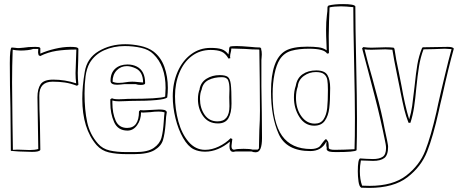

<svg xmlns="http://www.w3.org/2000/svg" viewBox="-20 -735 2240 938"><path d="M31 -209Q28 -316 28 -426Q28 -499 37 -503Q45 -503 54 -501.5Q63 -500 72 -500Q79 -500 95 -502Q117 -506 152 -506Q163 -506 169 -505Q175 -504 177 -500V-473Q208 -487 248 -496.5Q288 -506 323 -506Q339 -506 349.5 -504.5Q360 -503 363 -497L362 -439Q360 -399 360 -379Q360 -350 363 -321L356 -316Q324 -328 296.5 -332Q269 -336 237 -336Q172 -336 172 -268Q172 -202 175 -136Q177 -46 177 -3Q173 7 137 7Q116 7 105 6L72 5L33 2Q33 -69 31 -209ZM168 -469Q166 -475 166 -480L167 -496H142Q133 -492 115 -490Q97 -488 80 -488Q70 -488 58.5 -489.5Q47 -491 42 -492Q39 -413 39 -332Q39 -266 41 -134Q43 -46 43 -3Q51 -4 66 -4Q86 -4 96 -3L125 -2Q150 -2 167 -7Q167 -48 165 -134Q163 -218 163 -260Q163 -301 178.5 -323.5Q194 -346 240 -346Q297 -346 352 -328Q349 -352 349 -378Q349 -396 351 -436Q353 -474 353 -493Q298 -493 256 -486.5Q214 -480 176 -461L168 -466Z M659 -191 665 -197Q670 -196 682 -196Q693 -196 719 -198Q745 -200 757 -200Q773 -200 782 -198Q791 -196 795 -188Q791 -169 789 -130Q785 -79 776 -50Q767 -21 734.5 -1.5Q702 18 636 18H598Q548 18 512 9.5Q476 1 452 -26Q382 -107 382 -252Q382 -314 394 -384Q405 -451 462 -485Q519 -519 592 -519Q627 -519 665 -511Q703 -503 729 -484Q766 -456 783 -408.5Q800 -361 800 -306Q800 -282 797 -259Q780 -242 619 -242Q603 -242 594 -241L561 -240Q541 -240 529 -244V-233Q529 -182 545 -146Q561 -110 601 -110Q659 -110 659 -191ZM527 -255Q536 -250 561 -250Q577 -250 588 -251Q599 -252 605 -252Q758 -252 787 -263Q789 -291 789 -305Q789 -414 729 -471Q707 -493 669 -501.5Q631 -510 589 -510Q535 -510 489 -489.5Q443 -469 418 -427Q403 -400 398 -362Q393 -324 393 -278Q393 -198 406 -138Q419 -78 459 -33Q481 -8 515.5 0Q550 8 598 8H642Q702 8 731.5 -12.5Q761 -33 769 -63Q777 -93 780 -141Q782 -173 784 -186Q773 -190 755 -190Q735 -190 714 -187Q688 -185 679 -185L669 -186Q669 -150 650 -123.5Q631 -97 603 -97Q556 -97 537.5 -138.5Q519 -180 519 -232V-250Q526 -255 527 -255ZM668 -320Q653 -320 643 -324H588Q561 -321 552 -321Q520 -321 520 -340Q520 -379 543 -399.5Q566 -420 603 -420Q628 -420 648 -410Q689 -389 689 -329Q689 -324 682.5 -322Q676 -320 668 -320ZM530 -336Q542 -330 559 -330Q570 -330 578.5 -331Q587 -332 593 -333Q610 -336 626 -336Q637 -336 655 -334Q671 -332 679 -332Q679 -384 643 -401Q619 -412 600 -412Q570 -412 550 -391Q530 -370 530 -336Z M1259 -187 1260 -60Q1260 -28 1253 -9.5Q1246 9 1229 9Q1218 9 1209 5H1131Q1123 7 1120 7Q1101 7 1101 -21Q1101 -29 1103 -43Q1076 -20 1045 -7Q1014 6 982 6Q950 6 926 -6Q898 -20 874.5 -61Q851 -102 837.5 -156.5Q824 -211 824 -264Q824 -330 847.5 -384Q871 -438 913 -469.5Q955 -501 1009 -501Q1044 -501 1063 -494.5Q1082 -488 1096 -469Q1097 -476 1098.5 -485Q1100 -494 1100 -501L1103 -507Q1111 -510 1136 -510Q1158 -510 1204 -506Q1231 -503 1251 -503L1256 -498V-494Q1259 -485 1259 -469Q1259 -460 1258 -453.5Q1257 -447 1257 -442V-314Q1257 -271 1259 -187ZM1247 -101Q1250 -148 1250 -194L1249 -342Q1247 -442 1247 -490Q1246 -491 1246 -493Q1212 -493 1177 -496Q1133 -498 1110 -498Q1110 -489 1107 -478Q1106 -474 1105 -469.5Q1104 -465 1104 -458L1105 -452Q1105 -451 1105.5 -451Q1106 -451 1106 -451Q1100 -449 1097 -449H1096L1095 -451Q1081 -475 1061.5 -483Q1042 -491 1009 -491Q957 -491 917.5 -461.5Q878 -432 856.5 -380Q835 -328 835 -265Q835 -202 851.5 -141.5Q868 -81 901.5 -42Q935 -3 982 -3Q1015 -3 1048.5 -19Q1082 -35 1107 -60Q1109 -58 1115 -56Q1115 -51 1113 -39.5Q1111 -28 1111 -22Q1111 -15 1112.5 -11Q1114 -7 1119 -4H1126Q1138 -8 1170 -8Q1202 -8 1214 -4H1239L1245 -10Q1245 -39 1247 -101ZM1111 -229Q1111 -183 1096 -157.5Q1081 -132 1045 -132Q998 -132 972.5 -167.5Q947 -203 947 -251Q947 -279 956 -301L955 -300Q961 -333 989 -350.5Q1017 -368 1053 -368Q1081 -368 1092.5 -359.5Q1104 -351 1107.5 -323.5Q1111 -296 1111 -229ZM1100 -260 1101 -299Q1101 -327 1094.5 -342.5Q1088 -358 1064 -358Q1026 -358 998.5 -344Q971 -330 965 -297Q957 -280 957 -252Q957 -207 979.5 -174.5Q1002 -142 1043 -142Q1101 -142 1101 -216Z M1656 -715Q1711 -715 1716 -704Q1716 -613 1720 -431Q1724 -247 1724 -157Q1724 -53 1722 -1Q1713 8 1622 8Q1599 8 1589.5 5.5Q1580 3 1576 -4V-16Q1574 -20 1574 -27L1575 -41L1574 -43Q1551 3 1496 3Q1379 3 1341.5 -80.5Q1304 -164 1304 -288Q1304 -446 1375 -487Q1410 -507 1481 -507Q1513 -507 1536.5 -504Q1560 -501 1576 -489Q1576 -506 1575 -519Q1573 -561 1573 -589Q1573 -629 1577 -661Q1580 -679 1580 -702L1585 -708Q1613 -715 1656 -715ZM1590 -699Q1589 -673 1587.5 -631.5Q1586 -590 1586 -559Q1586 -503 1587 -475Q1581 -473 1578 -473Q1564 -497 1490 -497Q1439 -497 1403.5 -487Q1368 -477 1347 -445Q1330 -418 1321 -373Q1312 -328 1312 -276Q1312 -136 1358 -71.5Q1404 -7 1499 -7Q1522 -7 1537 -16Q1543 -19 1555 -37Q1557 -39 1563 -47Q1569 -55 1573 -55H1574Q1583 -45 1584.5 -37.5Q1586 -30 1586 -13Q1586 -3 1616 -3L1663 -4Q1695 -6 1712 -6Q1714 -57 1714 -160Q1714 -250 1710 -430Q1706 -610 1706 -700Q1668 -704 1646 -704Q1612 -704 1590 -699ZM1593 -305Q1593 -244 1588.5 -206.5Q1584 -169 1567 -145Q1550 -121 1515 -121Q1470 -121 1443 -163Q1416 -205 1416 -259Q1416 -291 1425 -316Q1431 -353 1458 -372Q1485 -391 1525 -391Q1566 -391 1579.5 -368.5Q1593 -346 1593 -305ZM1426 -257Q1426 -204 1452 -167.5Q1478 -131 1518 -131Q1547 -131 1561 -152.5Q1575 -174 1578.5 -207Q1582 -240 1582 -295Q1582 -328 1579 -345Q1576 -362 1563.5 -372.5Q1551 -383 1523 -383Q1491 -383 1465 -364.5Q1439 -346 1435 -315V-313Q1426 -289 1426 -257Z M1929 -379 1942 -313Q1949 -272 1958.5 -229.5Q1968 -187 1979 -152Q1989 -185 1993.5 -216.5Q1998 -248 2005 -310Q2012 -379 2019 -420Q2026 -461 2042 -501L2046 -504L2107 -505Q2127 -506 2168 -506Q2194 -506 2197 -497Q2171 -405 2141 -268Q2137 -254 2131 -226L2123 -190Q2096 -69 2067 5Q2038 79 1970.5 131Q1903 183 1783 183Q1757 183 1745 182Q1735 177 1731.5 152Q1728 127 1728 102Q1728 44 1739 39Q1749 39 1771 41L1802 42Q1833 42 1849.5 31Q1866 20 1866 -12Q1866 -21 1864 -31.5Q1862 -42 1861 -47Q1840 -152 1811 -264Q1782 -376 1777 -394Q1767 -429 1749 -499L1755 -505Q1775 -502 1794 -502L1830 -503Q1841 -504 1864 -504Q1890 -504 1903 -502L1907 -497Q1914 -446 1929 -379ZM1863 -494Q1840 -494 1829 -493L1795 -492Q1772 -492 1761 -494Q1776 -431 1799 -353Q1836 -220 1851 -147Q1857 -114 1871 -50Q1871 -49 1873.5 -36.5Q1876 -24 1876 -18Q1876 23 1857.5 37Q1839 51 1803 51Q1784 51 1774 50L1743 49Q1738 77 1738 101Q1738 142 1749 172Q1761 173 1786 173Q1900 173 1965 122.5Q2030 72 2057.5 1.5Q2085 -69 2112 -187L2121 -229L2136 -294Q2141 -314 2156 -377.5Q2171 -441 2186 -495Q2164 -497 2153 -497Q2136 -497 2100 -495L2049 -494Q2034 -454 2027 -410.5Q2020 -367 2014 -307Q2009 -252 2003 -212Q1997 -172 1985 -135H1976Q1963 -167 1955 -200.5Q1947 -234 1937 -284L1932 -310L1921 -364Q1903 -452 1897 -492Q1875 -494 1863 -494Z"/></svg>

Font: Londrina Outline
Style: Regular
Weight: 400
Designer: Marcelo Magalhaes
Foundry: Marcelo Magalhães
Version: Version 1.002